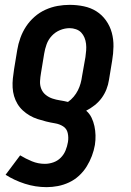

<svg xmlns="http://www.w3.org/2000/svg" viewBox="-20 -548 540 791"><path d="M172 223Q126 223 82.5 209Q39 195 3 172L63 92Q86 106 111.5 116.5Q137 127 165 127Q182 127 199.5 121Q217 115 230 102Q243 89 250 72Q257 55 260 37Q263 18 259 0Q255 -18 240 -27.5Q225 -37 206.5 -40Q188 -43 170 -47.5Q152 -52 135 -57.5Q118 -63 102.5 -72Q87 -81 74 -93Q61 -105 52 -120Q43 -135 38 -152Q33 -169 32 -187.5Q31 -206 33 -225Q35 -244 38 -263L51 -342Q55 -367 64 -392Q73 -417 87.5 -439Q102 -461 122.5 -479Q143 -497 167.5 -508Q192 -519 217 -523.5Q242 -528 267 -528Q297 -528 325.5 -522Q354 -516 377 -501.5Q400 -487 416.5 -464Q433 -441 440.5 -413.5Q448 -386 447.5 -356.5Q447 -327 442 -298L429 -219Q426 -199 418.5 -180Q411 -161 399 -144.5Q387 -128 370 -114.5Q353 -101 335 -92Q349 -80 357 -63.5Q365 -47 369 -28.5Q373 -10 373.5 9.5Q374 29 371 49Q367 72 358.5 94.5Q350 117 337 138Q324 159 305.5 176Q287 193 264.5 203.5Q242 214 218.5 218.5Q195 223 172 223ZM260 -128Q273 -137 283.5 -149.5Q294 -162 301 -176Q308 -190 312 -204.5Q316 -219 318 -234L332 -313Q334 -327 335 -340.5Q336 -354 334.5 -367.5Q333 -381 328 -393Q323 -405 314.5 -414Q306 -423 293 -427.5Q280 -432 267 -432Q247 -432 227.5 -424Q208 -416 193.5 -400.5Q179 -385 172 -365.5Q165 -346 162 -327L149 -248Q146 -231 145 -214Q144 -197 150 -182Q156 -167 168.5 -157Q181 -147 196 -142Q211 -137 227.5 -134.5Q244 -132 260 -128Z"/></svg>

Font: Iosevka Oblique
Style: Bold
Weight: 700
Italic angle: -9°
Monospace: yes
Designer: Belleve Invis
Foundry: Belleve Invis
Version: Version 32.5.0; ttfautohint (v1.8.4)